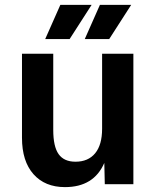

<svg xmlns="http://www.w3.org/2000/svg" viewBox="-20 -754 637 786"><path d="M246 12Q164 12 117 -41Q70 -94 70 -190V-534H198V-222Q198 -154 220 -123Q242 -92 289 -92Q341 -92 369.5 -126.5Q398 -161 398 -227V-534H526V0H409L407 -87Q364 12 246 12ZM165 -594 227 -734H355L265 -594ZM327 -594 389 -734H517L427 -594Z"/></svg>

Font: Geist SemBd
Style: Regular
Weight: 400
Designer: Basement.studio, Andrés Briganti, Mateo Zaragoza
Foundry: Basement.studio, Vercel, Andrés Briganti, Guido Ferreyra, Mateo Zaragoza
Version: Version 1.401